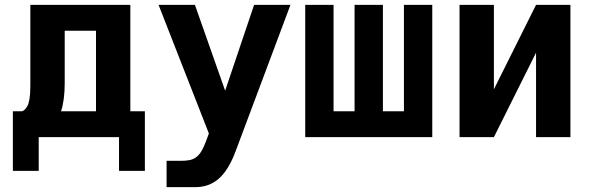

<svg xmlns="http://www.w3.org/2000/svg" viewBox="-20 -567 2448 794"><path d="M33.2 -106.9H70.3Q74.2 -106.9 80.6 -112.1Q86.9 -117.2 92.8 -127.9Q95.7 -132.8 97.9 -139.9Q100.1 -147 101.8 -156.7Q103.5 -166.5 104.5 -180.2Q105.5 -193.8 105.5 -212.4V-546.9H519V-106.9H579.1V139.6H472.2V0H140.1V139.6H33.2ZM377 -106.9V-439.9H247.6V-224.1Q247.6 -152.3 232.4 -106.9Z M668.9 98.1H727.1Q748.5 98.1 764.2 95Q779.8 91.8 791.7 82.8Q803.7 73.7 813.5 57.4Q823.2 41 833 14.2L843.8 -15.1L635.7 -546.9H786.1L911.1 -191.9L1030.8 -546.9H1181.2L954.1 59.1Q925.3 136.2 885 171.6Q844.7 207 787.1 207H668.9Z M1242.2 -546.9H1359.4V-106.9H1446.3V-546.9H1563.5V-106.9H1650.4V-546.9H1767.6V0H1242.2Z M1880.4 -546.9H2022.5V-197.8L2196.8 -546.9H2338.9V0H2196.8V-349.1L2022.5 0H1880.4Z"/></svg>

Font: Hack
Style: Bold
Weight: 700
Monospace: yes
Designer: Christopher Simpkins
Foundry: Christopher Simpkins
Version: Version 2.017